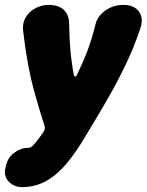

<svg xmlns="http://www.w3.org/2000/svg" viewBox="-38 -542 598 783"><path d="M51 221Q21 221 -0.5 200.5Q-22 180 -17 147L-16 145Q-10 104 18 82.5Q46 61 77 61Q84 61 90 57Q96 53 106.5 40.5Q117 28 136 1Q143 -8 144.5 -15Q146 -22 143 -31Q121 -99 104 -160.5Q87 -222 75.5 -285Q64 -348 56 -419Q53 -448 67 -471.5Q81 -495 106.5 -508.5Q132 -522 160 -522Q201 -522 222.5 -501.5Q244 -481 244 -443Q245 -386 249 -338.5Q253 -291 263 -237Q264 -230 268.5 -230Q273 -230 276 -237Q302 -291 319.5 -337.5Q337 -384 351 -441Q359 -476 391.5 -499Q424 -522 465 -522Q510 -522 529.5 -493.5Q549 -465 533 -422Q506 -343 472 -273Q438 -203 398 -133.5Q358 -64 309 16Q272 79 233.5 125Q195 171 150.5 196Q106 221 51 221Z"/></svg>

Font: Winky Sans ExtraBold
Style: Italic
Weight: 800
Italic angle: -8.97852°
Designer: Simon Atzbach
Foundry: typofactur
Version: Version 1.205